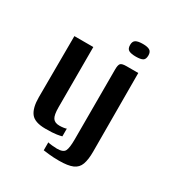

<svg xmlns="http://www.w3.org/2000/svg" viewBox="-148 -620 766 817"><g transform="rotate(30 235.0 -211.5)"><path d="M140 4Q87 4 68 -21Q49 -46 49 -98L50 -399H143V-103Q143 -65 152.5 -51Q162 -37 185 -37Q195 -37 205.5 -38.5Q216 -40 219 -42V-4Q213 -2 195 1Q177 4 140 4ZM320 -454Q297 -454 285.5 -460Q274 -466 274 -485Q274 -503 285 -509.5Q296 -516 320 -516Q342 -516 353 -509.5Q364 -503 364 -485Q364 -466 353.5 -460Q343 -454 320 -454ZM258 93Q230 93 208.5 90.5Q187 88 180 87V48Q186 50 201 51.5Q216 53 225 53Q256 53 263.5 37.5Q271 22 271 -19V-363Q271 -384 277 -391.5Q283 -399 306 -399H364L365 -12Q365 26 356.5 49.5Q348 73 325 83Q302 93 258 93Z"/></g></svg>

Font: Genos Medium
Style: Regular
Weight: 500
Designer: Robert E. Leuschke
Foundry: Robert E. Leuschke
Version: Version 1.010; ttfautohint (v1.8.3)